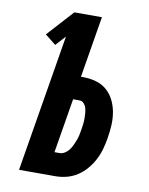

<svg xmlns="http://www.w3.org/2000/svg" viewBox="-83 -796 666 857"><g transform="rotate(10 250.0 -367.5)"><path d="M63 0 166 -622 125 -577 76 -616 184 -735H309L263 -457H274Q304 -457 332 -449Q360 -441 380.5 -423Q401 -405 413.5 -380Q426 -355 431 -326.5Q436 -298 434.5 -268.5Q433 -239 428 -209Q424 -184 417 -158.5Q410 -133 398 -109.5Q386 -86 368 -64.5Q350 -43 327 -28Q304 -13 278.5 -6.5Q253 0 227 0ZM227 -105Q240 -105 251.5 -112Q263 -119 271 -130Q279 -141 284.5 -153Q290 -165 294.5 -177Q299 -189 301.5 -201.5Q304 -214 306 -226Q308 -239 309.5 -251Q311 -263 311 -275.5Q311 -288 310 -300Q309 -312 306 -323Q303 -334 295 -343Q287 -352 274 -352H246L205 -105Z"/></g></svg>

Font: Iosevka Extrabold
Style: Italic
Weight: 800
Italic angle: -9°
Monospace: yes
Designer: Belleve Invis
Foundry: Belleve Invis
Version: Version 32.5.0; ttfautohint (v1.8.4)